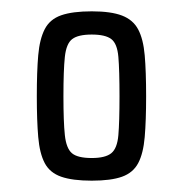

<svg xmlns="http://www.w3.org/2000/svg" viewBox="-20 -716 322 339"><path d="M142 -397Q108 -397 88 -404Q68 -411 59 -428Q50 -445 47.5 -474Q45 -503 45 -546Q45 -590 47.5 -618.5Q50 -647 59 -664.5Q68 -682 88 -689Q108 -696 142 -696Q176 -696 195.5 -688.5Q215 -681 224 -664Q233 -647 235.5 -618.5Q238 -590 238 -546Q238 -503 235.5 -474Q233 -445 224 -428Q215 -411 195.5 -404Q176 -397 142 -397ZM142 -437Q166 -437 176.5 -445.5Q187 -454 189 -477.5Q191 -501 191 -546Q191 -592 189 -615.5Q187 -639 176.5 -647Q166 -655 142 -655Q118 -655 107.5 -647Q97 -639 94.5 -615.5Q92 -592 92 -546Q92 -501 94.5 -477.5Q97 -454 107 -445.5Q117 -437 142 -437Z"/></svg>

Font: Saira ExtraCondensed
Style: Regular
Weight: 400
Width: 2
Designer: Hector Gatti with collaboration of the Omnibus-Type team
Foundry: Omnibus-Type
Version: Version 1.101